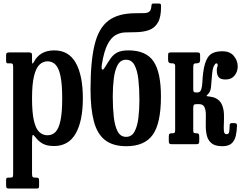

<svg xmlns="http://www.w3.org/2000/svg" viewBox="-20 -817 1371 1088"><path d="M14.5 -479V-503Q14.5 -514.5 19 -517.2Q23.5 -520 34 -520H142Q153.5 -520 157.5 -517Q161.5 -514 161.5 -503V-476Q161.5 -458 164 -457Q166.5 -456 171.5 -465Q205.5 -531.5 287.5 -531.5Q370 -531.5 409.8 -460Q449.5 -388.5 449.5 -260Q449.5 -131.5 409 -60.5Q368.5 10.5 286 10.5Q246.5 10.5 222.5 -2.8Q198.5 -16 181.5 -38.5Q169.5 -54.5 165.5 -51.8Q161.5 -49 161.5 -9.5V166Q161.5 181.5 165 185.5Q168.5 189.5 180 189.5H184Q195 189.5 198.2 192.8Q201.5 196 201.5 208V235Q201.5 246.5 198.5 249Q195.5 251.5 184.5 251.5H31Q20 251.5 17.2 247.2Q14.5 243 14.5 233V206.5Q14.5 196.5 16.8 193Q19 189.5 28.5 189.5H39.5Q50 189.5 52.2 185Q54.5 180.5 54.5 166V-438Q54.5 -452 50.8 -455Q47 -458 41.5 -458H23.5Q18 -458 16.2 -462.2Q14.5 -466.5 14.5 -479ZM161.5 -260Q161.5 -179.5 172 -133.8Q182.5 -88 202.2 -69.2Q222 -50.5 249.5 -50.5Q276 -50.5 294.5 -69.2Q313 -88 322.8 -133.8Q332.5 -179.5 332.5 -260Q332.5 -340.5 322.8 -386.2Q313 -432 294.5 -450.8Q276 -469.5 249.5 -469.5Q224 -469.5 204 -450.8Q184 -432 172.8 -386.2Q161.5 -340.5 161.5 -260Z M892.5 -782.5Q893.5 -722 875.2 -690Q857 -658 823.2 -646.2Q789.5 -634.5 744 -634.5Q715.5 -634.5 687.5 -633.2Q659.5 -632 634.2 -617.5Q609 -603 589.2 -565Q569.5 -527 557.5 -453Q553.5 -429 558.8 -423.2Q564 -417.5 577 -439.5Q593 -466.5 607.8 -487.2Q622.5 -508 645 -519.8Q667.5 -531.5 707.5 -531.5Q807.5 -531.5 849.8 -469.5Q892 -407.5 892 -270Q892 -118 845.5 -53.2Q799 11.5 696 11.5Q619.5 11.5 575 -23.5Q530.5 -58.5 511.8 -129.8Q493 -201 493 -310.5Q493 -468.5 516 -563.2Q539 -658 594.5 -700Q650 -742 748 -742Q779 -742 798.2 -742.8Q817.5 -743.5 827 -752Q836.5 -760.5 838 -783.5Q839 -792 840.8 -794.5Q842.5 -797 852 -797H879.5Q888 -797 890.2 -794.2Q892.5 -791.5 892.5 -782.5ZM619 -270Q619 -206.5 624.8 -154.5Q630.5 -102.5 646.8 -72Q663 -41.5 694.5 -41.5Q726 -41.5 742.2 -71.2Q758.5 -101 764.2 -148.8Q770 -196.5 770 -250Q770 -314 764.2 -365.8Q758.5 -417.5 742.2 -448Q726 -478.5 694.5 -478.5Q663 -478.5 646.8 -448.8Q630.5 -419 624.8 -371.5Q619 -324 619 -270Z M1323 -104.5Q1322 -73.5 1316 -47Q1310 -20.5 1292.5 -4.5Q1275 11.5 1240 11.5Q1198 11.5 1178 -5.8Q1158 -23 1151.8 -50.2Q1145.5 -77.5 1146 -108Q1146.5 -138.5 1146.5 -165.5Q1146.5 -192.5 1138.8 -209.8Q1131 -227 1107 -227H1096.5Q1081 -227 1078 -222.2Q1075 -217.5 1075 -201V-79Q1075 -67.5 1078 -64.8Q1081 -62 1089.5 -62H1091.5Q1102 -62 1105.5 -58.5Q1109 -55 1109 -43.5V-16.5Q1109 -7 1106 -3.5Q1103 0 1093.5 0H952.5Q943 0 939.8 -3.5Q936.5 -7 936.5 -16.5V-43.5Q936.5 -55 940.2 -58.5Q944 -62 954.5 -62H957.5Q966 -62 969.2 -64.8Q972.5 -67.5 972.5 -79V-442.5Q972.5 -451 968.8 -454.2Q965 -457.5 960 -458H952.5Q943 -458 937.8 -462Q932.5 -466 932.5 -479V-503Q932.5 -514.5 935.8 -517.2Q939 -520 950.5 -520H1096Q1107 -520 1110.5 -517.2Q1114 -514.5 1114 -503V-479Q1114 -465 1108.2 -461.5Q1102.5 -458 1092 -458H1089Q1082 -458 1078.5 -454Q1075 -450 1075 -434.5V-316Q1075 -301.5 1077.8 -297.2Q1080.5 -293 1092.5 -293H1098Q1115 -293 1120.5 -310.8Q1126 -328.5 1127 -354Q1128 -379.5 1131 -402.5Q1138 -464 1160.2 -495.2Q1182.5 -526.5 1240 -526.5Q1283 -526.5 1305 -500Q1327 -473.5 1327 -441Q1327 -410.5 1309 -388.5Q1291 -366.5 1258.5 -366.5Q1229 -366.5 1218.8 -380.2Q1208.5 -394 1208.5 -417.5Q1208.5 -434 1211 -437Q1213.5 -440 1213.5 -448.5Q1213.5 -458 1205.5 -458Q1200 -458 1192 -443.2Q1184 -428.5 1180.5 -381Q1178.5 -348.5 1175.5 -321.5Q1172.5 -294.5 1155 -280Q1147 -273.5 1154 -271.8Q1161 -270 1174.8 -268.5Q1188.5 -267 1200.5 -261.5Q1227 -248.5 1237.5 -224Q1248 -199.5 1249 -170.8Q1250 -142 1248.5 -116Q1247 -90 1249 -73.2Q1251 -56.5 1264 -56.5Q1276.5 -56.5 1278.8 -70.5Q1281 -84.5 1281.5 -109.5Q1281.5 -120 1297 -119.5L1311 -119Q1324 -119 1323 -104.5Z"/></svg>

Font: Besley* Condensed Medium
Style: Regular
Weight: 500
Width: 3
Designer: Owen Earl
Foundry: indestructible type*
Version: Version 3.000; ttfautohint (v1.8.3)